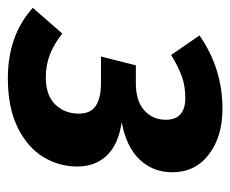

<svg xmlns="http://www.w3.org/2000/svg" viewBox="-84 -516 600 501"><g transform="rotate(90 216.5 -265.0)"><path d="M415 -414Q415 -364 382 -329Q349 -294 284 -282Q341 -274 370.5 -244Q400 -214 400 -166Q400 -119 375.5 -78Q351 -37 299 -11Q247 15 170 15Q58 15 -14 -50L53 -127Q81 -105 108.5 -94.5Q136 -84 167 -84Q214 -84 238 -108.5Q262 -133 262 -170Q262 -201 241.5 -214.5Q221 -228 182 -228H113L136 -319H183Q229 -319 253.5 -341Q278 -363 278 -397Q278 -448 221 -448Q190 -448 165 -439Q140 -430 109 -411L58 -485Q144 -545 249 -545Q322 -545 368.5 -509.5Q415 -474 415 -414Z"/></g></svg>

Font: Fira Sans Condensed SemiBold
Style: Italic
Weight: 600
Width: 3
Italic angle: -8°
Designer: bBox Type GmbH & Carrois Corporate GbR & Edenspiekermann AG
Foundry: bBox Type GmbH & Carrois Corporate GbR & Edenspiekermann AG
Version: Version 4.301